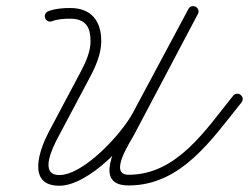

<svg xmlns="http://www.w3.org/2000/svg" viewBox="-20 -590 814 628"><path d="M150.6 -520.7C150.6 -520.7 150.6 -520.7 150.6 -520.7C167.3 -527.4 191.9 -529.1 209.7 -528.8C209.7 -528.8 209.7 -528.8 209.8 -528.8C209.9 -528.8 209.9 -528.8 209.9 -528.8C258.8 -528.8 276.2 -502.5 276.2 -455.7C276.2 -420.9 260.1 -385.5 244 -355.3C209.3 -289.8 174.5 -224.2 139.7 -158.7C109.9 -102.5 65.7 17.5 174 17.5C269.7 17.5 402.4 -124.1 445.1 -203.8C505.8 -317.2 566.5 -430.6 627.2 -544.1C632.7 -554.3 627.7 -563.6 619.9 -567.7C612.2 -571.8 601.7 -570.8 596.3 -560.5C527 -429.4 457.8 -298.3 388.5 -167.2C361.4 -115.8 283.5 16.6 400.6 16.6C573.7 16.6 672.7 -134.8 769.9 -254.9C775.9 -262.4 774.8 -273.4 767.3 -279.5C759.7 -285.6 748.7 -284.4 742.6 -276.9C742.6 -276.9 742.6 -276.9 742.6 -276.9C653.3 -166.5 559.5 -18.4 400.6 -18.4C334.2 -18.4 404.9 -123.4 419.5 -150.9C488.7 -282 558 -413.1 627.2 -544.2C632.7 -554.4 627.7 -563.7 620 -567.8C612.3 -571.9 601.8 -570.8 596.3 -560.6C535.6 -447.2 474.9 -333.7 414.2 -220.3C378.4 -153.3 254.5 -17.5 174 -17.5C105.4 -17.5 154.9 -112.6 170.6 -142.3C205.4 -207.8 240.2 -273.4 275 -338.9C293.8 -374.5 311.2 -414.8 311.2 -455.7C311.2 -521.7 278.2 -563.8 209.9 -563.8C209.9 -563.8 210 -563.8 210 -563.8C210.1 -563.8 210.1 -563.8 210.1 -563.8C187.7 -564.1 158.6 -561.6 137.6 -553.2C128.6 -549.6 124.2 -539.4 127.8 -530.4C131.4 -521.4 141.6 -517.1 150.6 -520.7Z"/></svg>

Font: FRB American Cursive Guidelines
Style: Italic
Weight: 400
Italic angle: -25°
Version: Version 2.0;Modular Font Editor K font №1